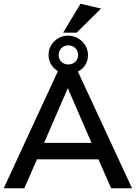

<svg xmlns="http://www.w3.org/2000/svg" viewBox="-26 -1008 727 1028"><path d="M288 -714Q288 -735 302.5 -750Q317 -765 340 -765Q363 -765 377.5 -750Q392 -735 392 -713Q392 -692 377.5 -677.5Q363 -663 340 -663Q317 -663 302.5 -677.5Q288 -692 288 -714ZM104 0 172 -155H501L569 0H681L391 -625Q416 -637 430.5 -660Q445 -683 445 -712Q445 -756 413.5 -786.5Q382 -817 338 -817Q296 -817 265 -787Q234 -757 234 -713Q234 -686 247 -664Q260 -642 284 -627L-6 0ZM210 -243 337 -536 464 -243ZM312 -833H384L515 -962L405 -988Z"/></svg>

Font: Geom
Style: Regular
Weight: 400
Version: Version 1.102